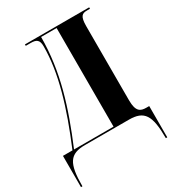

<svg xmlns="http://www.w3.org/2000/svg" viewBox="-216 -837 1063 1170"><g transform="rotate(-30 315.5 -252.0)"><path d="M5 210H15C15 48 47 0 155 0H463C570 0 602 48 602 210H612V-10H592C551 -10 523 -22 523 -102V-623C523 -694 541 -704 575 -704H596V-714H144V-704H178C218 -704 237 -694 237 -647C237 -462 174 -253 72 -10H5ZM83 -10C183 -249 251 -460 252 -704H361V-10Z"/></g></svg>

Font: Noto Serif Display Condensed ExtraBold
Style: Regular
Weight: 800
Width: 3
Designer: Monotype Design Team
Foundry: Monotype Imaging Inc.
Version: Version 2.009